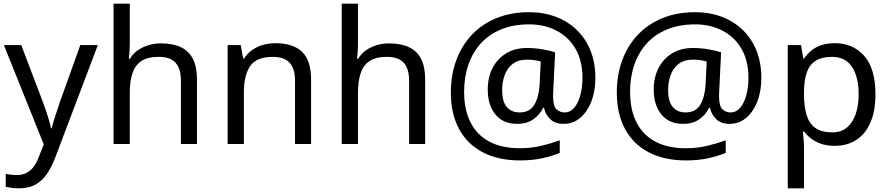

<svg xmlns="http://www.w3.org/2000/svg" viewBox="-20 -780 4817 1040"><path d="M1 -536H95L211 -231Q221 -204 229.5 -179Q238 -154 245 -130.5Q252 -107 256 -85H260Q266 -110 279 -150.5Q292 -191 306 -232L415 -536H510L279 74Q260 124 234.5 161.5Q209 199 172.5 219.5Q136 240 84 240Q60 240 42 237.5Q24 235 11 232V162Q22 164 37.5 166Q53 168 70 168Q101 168 123.5 156.5Q146 145 162 123.5Q178 102 189 73L217 2Z M683 -537Q683 -518 681.5 -498Q680 -478 678 -462H684Q701 -490 727 -508Q753 -526 785 -535.5Q817 -545 851 -545Q916 -545 959.5 -524.5Q1003 -504 1025 -461Q1047 -418 1047 -349V0H960V-343Q960 -408 931 -440Q902 -472 840 -472Q780 -472 746 -449.5Q712 -427 697.5 -383.5Q683 -340 683 -277V0H595V-760H683Z M1471 -546Q1567 -546 1616 -499.5Q1665 -453 1665 -349V0H1578V-343Q1578 -408 1549 -440Q1520 -472 1458 -472Q1369 -472 1335 -422Q1301 -372 1301 -278V0H1213V-536H1284L1297 -463H1302Q1320 -491 1346.5 -509.5Q1373 -528 1405 -537Q1437 -546 1471 -546Z M1919 -537Q1919 -518 1917.5 -498Q1916 -478 1914 -462H1920Q1937 -490 1963 -508Q1989 -526 2021 -535.5Q2053 -545 2087 -545Q2152 -545 2195.5 -524.5Q2239 -504 2261 -461Q2283 -418 2283 -349V0H2196V-343Q2196 -408 2167 -440Q2138 -472 2076 -472Q2016 -472 1982 -449.5Q1948 -427 1933.5 -383.5Q1919 -340 1919 -277V0H1831V-760H1919Z M3205 -357Q3205 -311 3194.5 -267Q3184 -223 3162 -187.5Q3140 -152 3108 -130.5Q3076 -109 3032 -109Q2986 -109 2959.5 -135.5Q2933 -162 2927 -196H2922Q2904 -159 2869 -134Q2834 -109 2781 -109Q2705 -109 2663.5 -160Q2622 -211 2622 -295Q2622 -361 2648 -411.5Q2674 -462 2721.5 -491Q2769 -520 2834 -520Q2878 -520 2920.5 -512.5Q2963 -505 2987 -496L2977 -293Q2976 -275 2976 -267.5Q2976 -260 2976 -257Q2976 -205 2994.5 -188Q3013 -171 3038 -171Q3069 -171 3090.5 -196.5Q3112 -222 3123.5 -264.5Q3135 -307 3135 -358Q3135 -451 3097.5 -515.5Q3060 -580 2994.5 -614Q2929 -648 2846 -648Q2761 -648 2695 -621Q2629 -594 2584.5 -545Q2540 -496 2517 -429.5Q2494 -363 2494 -283Q2494 -185 2529 -116.5Q2564 -48 2631.5 -12.5Q2699 23 2797 23Q2858 23 2913.5 9.5Q2969 -4 3012 -20V48Q2969 66 2915.5 77.5Q2862 89 2797 89Q2679 89 2595 45Q2511 1 2466.5 -81.5Q2422 -164 2422 -280Q2422 -373 2451 -452.5Q2480 -532 2535 -590.5Q2590 -649 2668.5 -681.5Q2747 -714 2846 -714Q2924 -714 2989.5 -689.5Q3055 -665 3103.5 -618.5Q3152 -572 3178.5 -506Q3205 -440 3205 -357ZM2700 -293Q2700 -229 2725.5 -200Q2751 -171 2794 -171Q2850 -171 2874.5 -213Q2899 -255 2903 -322L2909 -447Q2896 -451 2876 -454Q2856 -457 2835 -457Q2786 -457 2756 -433Q2726 -409 2713 -371.5Q2700 -334 2700 -293Z M4104 -357Q4104 -311 4093.5 -267Q4083 -223 4061 -187.5Q4039 -152 4007 -130.5Q3975 -109 3931 -109Q3885 -109 3858.5 -135.5Q3832 -162 3826 -196H3821Q3803 -159 3768 -134Q3733 -109 3680 -109Q3604 -109 3562.5 -160Q3521 -211 3521 -295Q3521 -361 3547 -411.5Q3573 -462 3620.5 -491Q3668 -520 3733 -520Q3777 -520 3819.5 -512.5Q3862 -505 3886 -496L3876 -293Q3875 -275 3875 -267.5Q3875 -260 3875 -257Q3875 -205 3893.5 -188Q3912 -171 3937 -171Q3968 -171 3989.5 -196.5Q4011 -222 4022.5 -264.5Q4034 -307 4034 -358Q4034 -451 3996.5 -515.5Q3959 -580 3893.5 -614Q3828 -648 3745 -648Q3660 -648 3594 -621Q3528 -594 3483.5 -545Q3439 -496 3416 -429.5Q3393 -363 3393 -283Q3393 -185 3428 -116.5Q3463 -48 3530.5 -12.5Q3598 23 3696 23Q3757 23 3812.5 9.5Q3868 -4 3911 -20V48Q3868 66 3814.5 77.5Q3761 89 3696 89Q3578 89 3494 45Q3410 1 3365.5 -81.5Q3321 -164 3321 -280Q3321 -373 3350 -452.5Q3379 -532 3434 -590.5Q3489 -649 3567.5 -681.5Q3646 -714 3745 -714Q3823 -714 3888.5 -689.5Q3954 -665 4002.5 -618.5Q4051 -572 4077.5 -506Q4104 -440 4104 -357ZM3599 -293Q3599 -229 3624.5 -200Q3650 -171 3693 -171Q3749 -171 3773.5 -213Q3798 -255 3802 -322L3808 -447Q3795 -451 3775 -454Q3755 -457 3734 -457Q3685 -457 3655 -433Q3625 -409 3612 -371.5Q3599 -334 3599 -293Z M4502 -546Q4601 -546 4661.5 -477Q4722 -408 4722 -269Q4722 -178 4694.5 -115.5Q4667 -53 4617.5 -21.5Q4568 10 4501 10Q4460 10 4428 -1Q4396 -12 4373.5 -29.5Q4351 -47 4335 -68H4329Q4331 -51 4333 -25Q4335 1 4335 20V240H4247V-536H4319L4331 -463H4335Q4351 -486 4373.5 -505Q4396 -524 4427.5 -535Q4459 -546 4502 -546ZM4486 -472Q4432 -472 4399 -451.5Q4366 -431 4351 -390Q4336 -349 4335 -286V-269Q4335 -203 4349 -157Q4363 -111 4396.5 -87Q4430 -63 4488 -63Q4537 -63 4568.5 -90Q4600 -117 4615.5 -163.5Q4631 -210 4631 -270Q4631 -362 4595.5 -417Q4560 -472 4486 -472Z"/></svg>

Font: hexugurmukhi05
Style: Book
Weight: 400
Designer: Jelle Bosma - Monotype Design Team
Foundry: Monotype Imaging Inc.
Version: Version 2.003